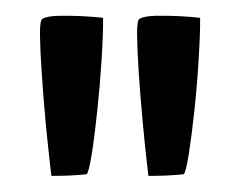

<svg xmlns="http://www.w3.org/2000/svg" viewBox="-20 -806 304 243"><path d="M45 -583.4Q44.6 -585.8 42.4 -606.2Q40.1 -626.6 37.4 -655.1Q34.8 -683.6 32.9 -712.4Q30.9 -741.2 30.6 -760.8Q30.3 -780.4 33.6 -782.1Q39.2 -785.6 54.1 -786Q69.1 -786.3 85.3 -785.5Q101.4 -784.6 110.5 -783.4Q110.6 -762.8 108.6 -730.6Q106.6 -698.4 103.1 -665.9Q99.7 -633.4 96.1 -610.8Q92.4 -588.3 89.8 -585.6Q89.4 -585.3 78.3 -584.5Q67.2 -583.6 56.1 -583.5Q45 -583.4 45 -583.4ZM167.8 -583.4Q167.5 -585.8 165.2 -606.2Q162.9 -626.6 160.3 -655.1Q157.7 -683.6 155.7 -712.4Q153.8 -741.2 153.5 -760.8Q153.2 -780.4 156.5 -782.1Q162.1 -785.6 177 -786Q191.9 -786.3 208.1 -785.5Q224.3 -784.6 233.3 -783.4Q233.4 -762.8 231.4 -730.6Q229.5 -698.4 226 -665.9Q222.5 -633.4 218.9 -610.8Q215.3 -588.3 212.6 -585.6Q212.3 -585.3 201.2 -584.5Q190 -583.6 178.9 -583.5Q167.8 -583.4 167.8 -583.4Z"/></svg>

Font: Yanone Kaffeesatz ExtraLight
Style: Regular
Weight: 200
Designer: Yanone (Cyrillic: Daniel Pouzeot, Huerta Tipografica, and Cyreal)
Foundry: Yanone
Version: Version 2.003